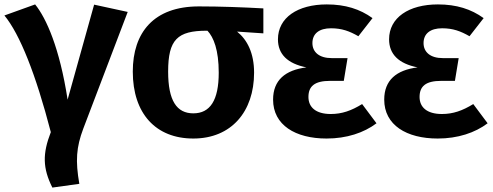

<svg xmlns="http://www.w3.org/2000/svg" viewBox="-35 -610 2233 869"><path d="M124 -590 -15 -540C55 -455 127 -274 195 -12C157 86 158 151 202 239L324 222C306 118 310 57 342 -28L543 -556L391 -589L271 -159C235 -392 175 -527 124 -590Z M1157 -572C1068 -577 963 -581 865 -581C661 -581 566 -463 566 -286C566 -96 670 17 840 17C1012 17 1115 -105 1115 -281C1115 -370 1084 -430 1038 -467L1157 -459ZM840 -97C765 -97 726 -154 726 -286C726 -431 768 -471 901 -471H904C932 -441 955 -384 955 -281C955 -156 916 -97 840 -97Z M1444 -590C1312 -590 1223 -530 1223 -432C1223 -365 1266 -322 1352 -305C1256 -293 1201 -247 1201 -159C1201 -44 1302 17 1443 17C1534 17 1612 -9 1669 -52L1604 -139C1555 -109 1513 -94 1462 -94C1394 -94 1361 -125 1361 -171C1361 -219 1388 -244 1459 -244H1521L1538 -347H1466C1410 -347 1379 -374 1379 -415C1379 -458 1410 -482 1463 -482C1512 -482 1547 -469 1587 -446L1651 -528C1594 -569 1528 -590 1444 -590Z M1947 -590C1815 -590 1726 -530 1726 -432C1726 -365 1769 -322 1855 -305C1759 -293 1704 -247 1704 -159C1704 -44 1805 17 1946 17C2037 17 2115 -9 2172 -52L2107 -139C2058 -109 2016 -94 1965 -94C1897 -94 1864 -125 1864 -171C1864 -219 1891 -244 1962 -244H2024L2041 -347H1969C1913 -347 1882 -374 1882 -415C1882 -458 1913 -482 1966 -482C2015 -482 2050 -469 2090 -446L2154 -528C2097 -569 2031 -590 1947 -590Z"/></svg>

Font: Glow Sans TC Normal
Style: Bold
Weight: 700
Designer: Ryoko NISHIZUKA (kana, bopomofo & ideographs); Paul D. Hunt (Latin, Greek & Cyrillic); Sandoll Communications, Soo-young
Version: Version 0.93